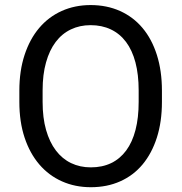

<svg xmlns="http://www.w3.org/2000/svg" viewBox="-20 -741 728 770"><path d="M629.4 -332.5V-377.4C629.4 -430.5 622.6 -478.3 609.1 -520.8C595.6 -563.2 576.4 -599.3 551.5 -628.9C526.6 -658.5 496.5 -681.2 461.2 -697C425.9 -712.8 386.6 -720.7 343.3 -720.7C301.3 -720.7 262.7 -712.8 227.5 -697C192.4 -681.2 162.3 -658.5 137.2 -628.9C112.1 -599.3 92.6 -563.2 78.6 -520.8C64.6 -478.3 57.6 -430.5 57.6 -377.4V-332.5C57.6 -279.1 64.6 -231.4 78.6 -189.2C92.6 -147.1 112.3 -111.2 137.7 -81.5C163.1 -51.9 193.4 -29.3 228.5 -13.7C263.7 2 302.2 9.8 344.2 9.8C387.5 9.8 426.8 2 461.9 -13.7C497.1 -29.3 527 -51.9 551.8 -81.5C576.5 -111.2 595.6 -147.1 609.1 -189.2C622.6 -231.4 629.4 -279.1 629.4 -332.5ZM536.1 -378.4V-332.5C536.1 -289.9 531.9 -252.3 523.4 -219.7C515 -187.2 502.5 -159.7 486.1 -137.5C469.6 -115.2 449.5 -98.3 425.8 -86.9C402 -75.5 374.8 -69.8 344.2 -69.8C315.3 -69.8 288.9 -75.5 265.1 -86.9C241.4 -98.3 221 -115.2 204.1 -137.5C187.2 -159.7 174.1 -187.2 164.8 -219.7C155.5 -252.3 150.9 -289.9 150.9 -332.5V-378.4C150.9 -420.7 155.4 -458.2 164.6 -490.7C173.7 -523.3 186.6 -550.6 203.4 -572.8C220.1 -594.9 240.4 -611.7 264.2 -623C287.9 -634.4 314.3 -640.1 343.3 -640.1C373.5 -640.1 400.6 -634.4 424.6 -623C448.5 -611.7 468.8 -594.9 485.4 -572.8C502 -550.6 514.6 -523.3 523.2 -490.7C531.8 -458.2 536.1 -420.7 536.1 -378.4Z"/></svg>

Font: Dirooz FD
Style: FD
Weight: 400
Foundry: DejaVu fonts team - Redesigned by Saber Rastikerdar
Version: Version 0.2.1